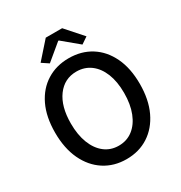

<svg xmlns="http://www.w3.org/2000/svg" viewBox="-216 -1094 1186 1260"><g transform="rotate(-30 377.0 -464.0)"><path d="M377 14.2Q282.7 14.2 210.2 -32.7Q137.7 -79.6 96.9 -166Q56.2 -252.4 56.2 -371.1Q56.2 -490.2 96.9 -575Q137.7 -659.7 210.2 -704.8Q282.7 -750 377 -750Q472.2 -750 544.4 -704.6Q616.7 -659.2 657.5 -574.2Q698.2 -489.3 698.2 -371.1Q698.2 -252.4 657.5 -166Q616.7 -79.6 544.4 -32.7Q472.2 14.2 377 14.2ZM377 -87.9Q438 -87.9 483.4 -122.8Q528.8 -157.7 554 -221.4Q579.1 -285.2 579.1 -371.1Q579.1 -457 554 -519.3Q528.8 -581.5 483.4 -615.2Q438 -648.9 377 -648.9Q285.6 -648.9 230.7 -574.5Q175.8 -500 175.8 -371.1Q175.8 -285.2 200.7 -221.4Q225.6 -157.7 270.8 -122.8Q315.9 -87.9 377 -87.9ZM253.9 -782.2 203.1 -815.9 314.9 -941.9H439L550.8 -815.9L501 -782.2L379.9 -882.8H375Z"/></g></svg>

Font: Source Han Sans CN Medium
Style: Regular
Weight: 500
Designer: Ryoko NISHIZUKA  (kana, bopomofo & ideographs); Paul D. Hunt (Latin, Greek & Cyrillic); Sandoll Communications , Soo-you
Foundry: Adobe
Version: Version 2.004;hotconv 1.0.118;makeotfexe 2.5.65603